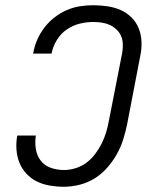

<svg xmlns="http://www.w3.org/2000/svg" viewBox="-20 -702 590 734"><path d="M224 12Q197 12 170.5 7.5Q144 3 121.5 -8Q99 -19 81.5 -37.5Q64 -56 54.5 -79.5Q45 -103 43 -130Q41 -157 46 -184H117Q113 -158 117 -132.5Q121 -107 135.5 -88Q150 -69 174 -60.5Q198 -52 225 -52Q246 -52 269 -59Q292 -66 310.5 -80Q329 -94 343.5 -113Q358 -132 368.5 -153Q379 -174 385.5 -195.5Q392 -217 396 -239L447 -499Q450 -516 449.5 -533Q449 -550 443 -564Q437 -578 425.5 -589Q414 -600 400 -606.5Q386 -613 369.5 -615.5Q353 -618 336 -618Q311 -618 284.5 -611.5Q258 -605 235.5 -589.5Q213 -574 198 -550Q183 -526 178 -501L177 -497H106L108 -503Q112 -527 123 -551.5Q134 -576 150.5 -597.5Q167 -619 189 -636Q211 -653 235.5 -663.5Q260 -674 285.5 -678Q311 -682 336 -682Q363 -682 390.5 -678Q418 -674 441.5 -663.5Q465 -653 483 -635Q501 -617 510.5 -593Q520 -569 521 -542Q522 -515 516 -487L466 -227Q460 -198 451 -169Q442 -140 426.5 -112.5Q411 -85 389.5 -60.5Q368 -36 341 -19.5Q314 -3 283.5 4.5Q253 12 224 12Z"/></svg>

Font: Lode Term
Style: Italic
Weight: 400
Italic angle: -11°
Monospace: yes
Designer: Belleve Invis
Foundry: Belleve Invis
Version: Version 29.2.0